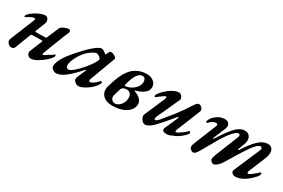

<svg xmlns="http://www.w3.org/2000/svg" viewBox="53 -1156 2780 1889"><g transform="rotate(30 1442.5 -211.5)"><path d="M43 -37Q43 -48 48 -60L156 -326Q160 -338 160 -342Q160 -351 150 -351Q138 -351 117 -341.5Q96 -332 72 -316Q68 -312 61 -312Q54 -312 55 -320Q56 -336 87 -362Q118 -388 160 -407.5Q202 -427 232 -427Q248 -427 259.5 -412Q271 -397 271 -378Q271 -370 268 -361L224 -249L223 -243Q223 -237 231 -237L337 -239Q343 -239 346.5 -241.5Q350 -244 353 -252L407 -380Q416 -400 448 -413.5Q480 -427 498 -427Q508 -427 513 -420Q518 -413 517 -400Q517 -397 508.5 -379.5Q500 -362 491 -339L400 -104Q391 -82 398 -79Q414 -77 451 -108Q457 -108 474.5 -119.5Q492 -131 503 -142Q505 -143 507 -142.5Q509 -142 510 -140Q516 -135 514 -125Q500 -97 463.5 -64Q427 -31 386 -8.5Q345 14 315 14Q297 14 283.5 -0.5Q270 -15 270 -33Q270 -41 273 -48L328 -183L330 -192Q330 -197 323 -197L215 -194Q202 -194 198 -184L130 -7Q126 3 117 8.5Q108 14 96 14Q76 14 59 -2.5Q42 -19 43 -37Z M544 -34Q544 -82 589 -150Q634 -218 733 -321Q779 -368 816 -395Q853 -422 871 -422Q881 -422 894.5 -416Q908 -410 920 -399Q929 -389 930 -389Q932 -389 933 -390Q934 -391 936 -395Q941 -405 946.5 -414.5Q952 -424 952 -426Q954 -431 959.5 -434.5Q965 -438 972 -438Q991 -438 1012.5 -425.5Q1034 -413 1034 -402Q1034 -393 1031 -387L927 -107Q924 -100 924 -93Q924 -78 938 -78Q952 -78 976.5 -95.5Q1001 -113 1023 -138Q1027 -142 1029 -142Q1034 -142 1037 -138Q1040 -134 1040 -127Q1040 -116 1022.5 -92.5Q1005 -69 980 -47Q946 -19 913 -2.5Q880 14 857 14Q837 14 817.5 -2Q798 -18 798 -35Q798 -45 804 -58Q803 -61 843 -149Q845 -155 845 -156Q845 -160 842.5 -161Q840 -162 837 -159Q756 -67 701 -26.5Q646 14 602 14Q582 14 563 -1.5Q544 -17 544 -34ZM832 -197Q866 -239 886 -271.5Q906 -304 906 -319Q906 -327 888 -342Q868 -357 855 -357Q839 -357 810.5 -339.5Q782 -322 757 -298Q719 -260 690.5 -205Q662 -150 662 -113Q662 -97 669.5 -87.5Q677 -78 691 -78Q710 -78 749 -111Q788 -144 832 -197Z M1106 -93Q1106 -112 1112 -133Q1132 -204 1158 -264Q1196 -348 1253 -387.5Q1310 -427 1388 -427Q1429 -427 1461 -403Q1493 -379 1493 -338Q1493 -297 1455.5 -269.5Q1418 -242 1364 -228Q1360 -226 1360 -223.5Q1360 -221 1365 -219Q1402 -209 1429 -183.5Q1456 -158 1456 -125Q1456 -84 1427.5 -52Q1399 -20 1350 -3Q1301 14 1241 14Q1179 14 1142.5 -15.5Q1106 -45 1106 -93ZM1394 -343Q1394 -363 1384.5 -376.5Q1375 -390 1357 -390Q1294 -390 1257 -254L1250 -228V-225Q1250 -217 1259 -217Q1291 -220 1322.5 -238Q1354 -256 1374 -284Q1394 -312 1394 -343ZM1345 -131Q1345 -162 1330 -179Q1315 -196 1289 -196Q1264 -196 1248.5 -187Q1233 -178 1227 -155L1206 -84Q1204 -79 1204 -68Q1204 -47 1218.5 -32.5Q1233 -18 1255 -18Q1275 -18 1296 -33Q1317 -48 1331 -74Q1345 -100 1345 -131Z M1556 -55Q1556 -63 1559 -70L1657 -296Q1664 -314 1664 -320Q1664 -330 1656 -330Q1648 -330 1623 -312.5Q1598 -295 1580 -279Q1572 -271 1564 -271Q1556 -271 1556 -278Q1556 -294 1572 -313Q1613 -365 1662.5 -396.5Q1712 -428 1751 -428Q1766 -428 1780 -411.5Q1794 -395 1794 -378Q1794 -373 1792 -367Q1772 -327 1737 -247L1677 -118Q1669 -100 1669 -89Q1669 -75 1680 -75Q1693 -75 1720 -106Q1747 -137 1805 -210Q1839 -252 1873 -300.5Q1907 -349 1926 -380Q1941 -404 1952 -415.5Q1963 -427 1975 -427Q1993 -427 2008 -411.5Q2023 -396 2023 -380Q2023 -377 2021 -371L1912 -101Q1908 -92 1908 -83Q1908 -73 1915 -73Q1928 -73 1964.5 -99Q2001 -125 2024 -148Q2027 -151 2028 -151Q2032 -151 2036 -147Q2040 -143 2040 -138Q2040 -124 2016 -100Q1992 -76 1960 -55Q1928 -34 1906 -30Q1877 -11 1843 -11Q1822 -11 1807 -18Q1803 -19 1799.5 -26Q1796 -33 1796 -41Q1796 -49 1798 -52L1811 -81Q1852 -171 1865 -204Q1866 -206 1866 -209Q1866 -214 1862 -214Q1858 -214 1853 -208Q1760 -94 1706.5 -40Q1653 14 1614 14Q1592 14 1574 -9Q1556 -32 1556 -55Z M2116 -32Q2116 -42 2129 -76L2230 -325Q2232 -329 2232 -336Q2232 -351 2216 -351Q2176 -351 2141 -310Q2136 -305 2131 -305Q2128 -305 2125 -308Q2122 -311 2122 -316Q2122 -326 2133 -344.5Q2144 -363 2154 -373Q2181 -399 2207.5 -412.5Q2234 -426 2273 -427Q2297 -427 2312 -413Q2327 -399 2327 -376Q2327 -363 2321 -348L2264 -211L2263 -207Q2263 -203 2267 -203Q2272 -203 2274 -208Q2341 -317 2393 -372Q2445 -427 2499 -427Q2531 -427 2549 -407Q2567 -387 2567 -355Q2567 -326 2552 -294L2531 -238L2530 -234Q2530 -230 2535 -230Q2541 -230 2543 -235Q2600 -327 2653 -377Q2706 -427 2760 -427Q2790 -427 2806 -408.5Q2822 -390 2822 -360Q2822 -330 2806 -290L2731 -109Q2725 -94 2725 -86Q2725 -75 2734 -75Q2756 -75 2825 -139Q2835 -149 2839 -149Q2842 -149 2845 -145.5Q2848 -142 2848 -138Q2846 -116 2830 -100Q2786 -49 2735.5 -17.5Q2685 14 2634 14Q2621 14 2606 2.5Q2591 -9 2591 -24Q2591 -27 2593 -33L2722 -333Q2726 -341 2726 -350Q2726 -359 2720.5 -364.5Q2715 -370 2708 -370Q2680 -371 2625 -298Q2584 -240 2474 -58Q2455 -25 2430.5 -5Q2406 15 2390 15Q2378 15 2364.5 1.5Q2351 -12 2352 -24Q2352 -39 2367 -79L2470 -336Q2474 -345 2474 -353Q2474 -362 2469 -367Q2464 -372 2457 -372Q2443 -373 2419 -352Q2395 -331 2366 -292Q2328 -242 2228 -62Q2206 -21 2190.5 -3Q2175 15 2160 15Q2146 15 2130.5 1Q2115 -13 2116 -32Z"/></g></svg>

Font: EB Garamond SemiBold
Style: Italic
Weight: 600
Italic angle: -17.2°
Designer: Georg Duffner and Octavio Pardo
Foundry: Georg Duffner
Version: Version 1.000